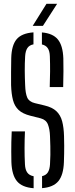

<svg xmlns="http://www.w3.org/2000/svg" viewBox="-20 -975 391 1001"><path d="M155.3 6.3Q94.9 1.7 68.4 -30.4Q41.8 -62.5 39.4 -129.8Q38.9 -159.7 38.7 -184.7Q38.5 -209.7 39.1 -234.9Q39.7 -260.2 41.1 -290.1H110.1Q108.1 -246.4 108 -203Q107.9 -159.5 110.1 -118.5Q111.3 -90.8 122 -75.6Q132.6 -60.4 155.3 -56.2ZM199.3 5.9V-56.6Q220.1 -61.3 229.6 -76.5Q239.1 -91.6 240.7 -118.5Q242.3 -145.8 242.6 -167.5Q243 -189.3 242.4 -212.2Q241.9 -235.1 240.7 -265.2Q239.5 -301.3 230 -325.8Q220.6 -350.4 192.3 -358L137.7 -371.8Q98.4 -381.8 77.2 -401.4Q56.1 -421.1 47.7 -453.1Q39.3 -485 37.8 -531.4Q37.3 -563 37.7 -599.9Q38.1 -636.8 38.6 -671.6Q40.2 -738.5 66.5 -770.1Q92.8 -801.7 154.5 -806.3V-743.8Q132.7 -739.6 122.8 -724.5Q112.8 -709.4 111.1 -682.1Q108.9 -644.7 109.1 -607Q109.3 -569.2 111.1 -531.4Q112.4 -488.8 121.9 -466.7Q131.4 -444.6 161.3 -437.4L212 -425.2Q252.5 -415.7 274.1 -395.2Q295.6 -374.7 304.1 -342.5Q312.6 -310.3 313.8 -265.2Q314.7 -235.8 314.7 -215.2Q314.7 -194.5 314.4 -175.1Q314.1 -155.6 313.2 -129.8Q310.8 -62.9 284.5 -30.8Q258.2 1.3 199.3 5.9ZM239.3 -521.1Q240.8 -561.1 241.1 -601.6Q241.4 -642.1 239.9 -682.1Q239 -708.9 229 -723.8Q219.1 -738.7 198.5 -743.3V-805.9Q255.3 -801.3 281.5 -769.5Q307.8 -737.6 310.2 -670.8Q311.2 -643.7 310.8 -604Q310.5 -564.3 309.4 -521.1ZM150.4 -840 222.3 -955.2H277.8L203.7 -840Z"/></svg>

Font: Big Shoulders Stencil Thin
Style: Regular
Weight: 100
Designer: Patric King
Foundry: XO Type Co
Version: Version 2.001